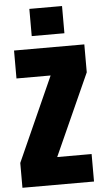

<svg xmlns="http://www.w3.org/2000/svg" viewBox="-62 -985 553 1023"><g transform="rotate(-5 214.5 -473.0)"><path d="M135.3 -800.8V-946.3H310.1V-800.8ZM15.6 0V-132.8L217.3 -583H34.7V-732.4H410.6V-583L214.4 -147H398.4V0Z"/></g></svg>

Font: Anton
Style: Regular
Weight: 400
Foundry: vernon adams
Version: Version 1.000